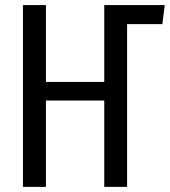

<svg xmlns="http://www.w3.org/2000/svg" viewBox="-20 -726 660 746"><path d="M620 -706.2 610.8 -632.3H473.8V0H385.1V-335.4H158.5V0H69.2V-706.2H158.5V-407.7H385.1V-706.2Z"/></svg>

Font: Fira Code
Style: Regular
Weight: 400
Designer: Carrois Corporate, Edenspiekermann AG, Nikita Prokopov
Foundry: Carrois Corporate, Edenspiekermann AG, Nikita Prokopov
Version: Version 5.002